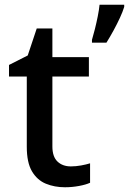

<svg xmlns="http://www.w3.org/2000/svg" viewBox="-20 -780 544 810"><path d="M279 -78Q300 -78 322 -82Q344 -86 360 -91V-9Q343 -1 313.5 4.5Q284 10 254 10Q210 10 173.5 -5Q137 -20 115 -57Q93 -94 93 -161V-457H18V-506L97 -546L135 -660H201V-539H355V-457H201V-162Q201 -119 222.5 -98.5Q244 -78 279 -78ZM504 -751Q498 -731 486 -705Q474 -679 459 -651.5Q444 -624 429 -600H368V-612Q374 -632 380.5 -658Q387 -684 392.5 -711.5Q398 -739 400 -760H504Z"/></svg>

Font: Noto Sans Nag Mundari Medium
Style: Regular
Weight: 500
Version: Version 1.000